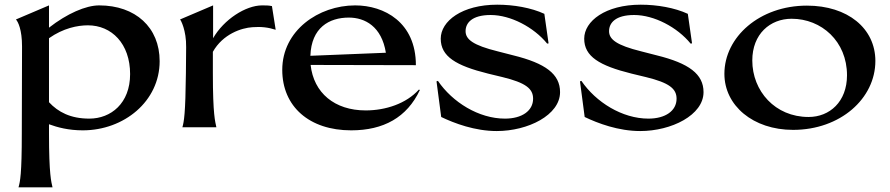

<svg xmlns="http://www.w3.org/2000/svg" viewBox="-20 -543 3798 819"><path d="M59 256H204C199 233 189 205 189 25V-13C224 0 272 13 333 13C509 13 661 -111 661 -282C661 -426 558 -520 403 -520C346 -520 266 -485 189 -425V-520L48 -460C57 -450 74 -417 74 -345L73 25C73 199 66 231 59 256ZM189 -107V-380C250 -423 311 -435 355 -435C456 -435 535 -357 535 -227C535 -102 453 -37 361 -37C281 -37 228 -65 189 -107Z M758 0H903C898 -25 888 -51 888 -231V-322C931 -398 1010 -424 1057 -427C1095 -430 1125 -426 1156 -416L1140 -517C1126 -520 1114 -520 1098 -520C1028 -520 935 -460 889 -380V-520L748 -460C751 -458 775 -414 774 -342L773 -231C771 -57 765 -25 758 0Z M1468 -468C1537 -468 1608 -430 1626 -318L1304 -305C1308 -425 1384 -468 1468 -468ZM1184 -245C1184 -88 1300 13 1478 13C1616 13 1716 -42 1771 -159L1767 -161C1713 -101 1625 -72 1540 -72C1407 -72 1318 -147 1305 -266L1754 -265C1754 -448 1619 -520 1495 -520C1339 -520 1184 -413 1184 -245Z M2099 16C2232 16 2369 -52 2369 -150C2369 -227 2307 -273 2169 -307L2103 -324C1998 -350 1966 -375 1966 -410C1966 -445 1993 -479 2073 -479C2158 -479 2257 -427 2314 -357L2320 -358L2302 -484C2246 -510 2171 -523 2101 -523C1951 -523 1860 -453 1860 -378C1860 -302 1925 -263 2062 -229L2124 -214C2222 -190 2254 -165 2254 -122C2254 -70 2206 -37 2134 -37C2022 -37 1910 -107 1848 -198L1842 -196L1862 -44C1918 -17 2006 16 2099 16Z M2711 16C2844 16 2981 -52 2981 -150C2981 -227 2919 -273 2781 -307L2715 -324C2610 -350 2578 -375 2578 -410C2578 -445 2605 -479 2685 -479C2770 -479 2869 -427 2926 -357L2932 -358L2914 -484C2858 -510 2783 -523 2713 -523C2563 -523 2472 -453 2472 -378C2472 -302 2537 -263 2674 -229L2736 -214C2834 -190 2866 -165 2866 -122C2866 -70 2818 -37 2746 -37C2634 -37 2522 -107 2460 -198L2454 -196L2474 -44C2530 -17 2618 16 2711 16Z M3363 11C3565 11 3714 -123 3714 -283C3714 -422 3596 -519 3422 -519C3220 -519 3070 -385 3070 -228C3070 -93 3192 11 3363 11ZM3429 -44C3286 -44 3189 -155 3189 -285C3189 -398 3265 -463 3357 -463C3484 -463 3593 -367 3593 -222C3593 -109 3519 -44 3429 -44Z"/></svg>

Font: Coconat Demi
Style: Regular
Weight: 400
Designer: Sara Lavazza
Foundry: Collletttivo
Version: Version 1.000;Glyphs 3.2 (3217)